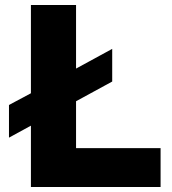

<svg xmlns="http://www.w3.org/2000/svg" viewBox="-20 -750 689 770"><path d="M430 -554V-423L285 -344V-156H624V0H104V-246L16 -198V-329L104 -376V-730H285V-475Z"/></svg>

Font: Nacelle Heavy
Style: Regular
Weight: 800
Designer: Sora Sagano
Foundry: Sora Sagano
Version: Version 1.000;FEAKit 1.0